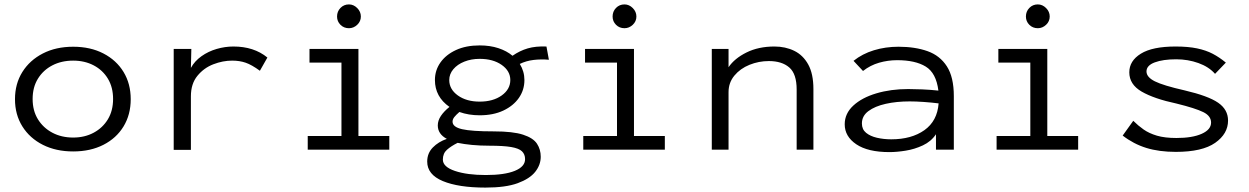

<svg xmlns="http://www.w3.org/2000/svg" viewBox="-20 -679 5665 871"><path d="M312 8Q234 8 174.5 -22Q115 -52 81.5 -105.5Q48 -159 48 -229Q48 -299 81.5 -352.5Q115 -406 174.5 -436.5Q234 -467 312 -467Q390 -467 449 -436.5Q508 -406 540.5 -352.5Q573 -299 573 -229Q573 -159 540.5 -105.5Q508 -52 449 -22Q390 8 312 8ZM312 -55Q364 -55 405 -77Q446 -99 469.5 -138Q493 -177 493 -230Q493 -283 469.5 -322Q446 -361 405 -382.5Q364 -404 312 -404Q259 -404 217.5 -382.5Q176 -361 152 -322Q128 -283 128 -230Q128 -177 152 -138Q176 -99 217.5 -77Q259 -55 312 -55Z M768 1V-457H848L846 -371Q863 -402 894 -424Q925 -446 963 -457Q1001 -468 1039 -468Q1132 -468 1193 -418L1159 -358Q1122 -385 1094.5 -394.5Q1067 -404 1033 -404Q991 -404 948 -387.5Q905 -371 875.5 -335Q846 -299 846 -242V1Z M1376 0V-62H1529V-395H1384V-457H1606V-62H1746V0ZM1563 -551Q1540 -551 1524.5 -566.5Q1509 -582 1509 -604Q1509 -627 1524.5 -643Q1540 -659 1563 -659Q1584 -659 1600.5 -642.5Q1617 -626 1617 -604Q1617 -582 1600.5 -566.5Q1584 -551 1563 -551Z M2156 -156Q2106 -156 2064 -171Q2049 -158 2041 -148Q2033 -138 2033 -127Q2033 -103 2076 -93Q2119 -83 2220 -83Q2307 -83 2353 -68Q2399 -53 2416 -27Q2433 -1 2433 32Q2433 69 2408 100.5Q2383 132 2328.5 152Q2274 172 2182 172Q2060 172 1989 142.5Q1918 113 1918 54Q1918 16 1943.5 -10Q1969 -36 2007 -49Q1966 -71 1966 -110Q1966 -132 1980 -153Q1994 -174 2019 -194Q1953 -240 1953 -316Q1953 -360 1978 -395.5Q2003 -431 2048.5 -452Q2094 -473 2156 -473Q2203 -473 2241 -460.5Q2279 -448 2305 -426Q2338 -449 2374 -459.5Q2410 -470 2459 -468L2470 -408Q2433 -411 2400 -407Q2367 -403 2338 -389Q2359 -355 2359 -316Q2359 -271 2334 -235Q2309 -199 2263.5 -177.5Q2218 -156 2156 -156ZM2156 -218Q2217 -218 2256 -246Q2295 -274 2295 -316Q2295 -357 2256 -384.5Q2217 -412 2156 -412Q2118 -412 2086.5 -399.5Q2055 -387 2036.5 -365Q2018 -343 2018 -316Q2018 -274 2057 -246Q2096 -218 2156 -218ZM1989 45Q1989 78 2044 96.5Q2099 115 2184 115Q2269 115 2315.5 96Q2362 77 2362 43Q2362 21 2348 7.5Q2334 -6 2299 -12Q2264 -18 2201 -18Q2158 -18 2121.5 -21.5Q2085 -25 2056 -31Q2026 -16 2007.5 0.5Q1989 17 1989 45Z M2626 0V-62H2779V-395H2634V-457H2856V-62H2996V0ZM2813 -551Q2790 -551 2774.5 -566.5Q2759 -582 2759 -604Q2759 -627 2774.5 -643Q2790 -659 2813 -659Q2834 -659 2850.5 -642.5Q2867 -626 2867 -604Q2867 -582 2850.5 -566.5Q2834 -551 2813 -551Z M3209 0V-457H3285V-374Q3312 -414 3366.5 -441Q3421 -468 3493 -468Q3543 -468 3583 -448.5Q3623 -429 3646.5 -386.5Q3670 -344 3670 -275V0H3594V-273Q3594 -344 3560.5 -373Q3527 -402 3468 -402Q3422 -402 3380 -385Q3338 -368 3311.5 -336Q3285 -304 3285 -261V0Z M4015 11Q3917 11 3864.5 -24.5Q3812 -60 3812 -115Q3812 -164 3851 -200Q3890 -236 3955.5 -255.5Q4021 -275 4100 -275Q4128 -275 4164 -273.5Q4200 -272 4237 -268Q4227 -348 4179.5 -377Q4132 -406 4050 -406Q4008 -406 3968 -394.5Q3928 -383 3895 -357L3852 -403Q3892 -435 3944.5 -451Q3997 -467 4056 -467Q4131 -467 4187.5 -447Q4244 -427 4275.5 -378Q4307 -329 4307 -243V0H4226V-70Q4204 -37 4166.5 -19.5Q4129 -2 4088.5 4.5Q4048 11 4015 11ZM3890 -119Q3890 -92 3909 -76.5Q3928 -61 3958.5 -54Q3989 -47 4023 -47Q4115 -47 4173.5 -88.5Q4232 -130 4238 -210Q4206 -214 4170.5 -216.5Q4135 -219 4107 -219Q4047 -219 3998 -208Q3949 -197 3919.5 -175Q3890 -153 3890 -119Z M4501 0V-62H4654V-395H4509V-457H4731V-62H4871V0ZM4688 -551Q4665 -551 4649.5 -566.5Q4634 -582 4634 -604Q4634 -627 4649.5 -643Q4665 -659 4688 -659Q4709 -659 4725.5 -642.5Q4742 -626 4742 -604Q4742 -582 4725.5 -566.5Q4709 -551 4688 -551Z M5314 10Q5238 10 5180 -8Q5122 -26 5073 -64L5121 -131Q5143 -109 5168 -91.5Q5193 -74 5228.5 -63.5Q5264 -53 5317 -53Q5389 -53 5431.5 -72Q5474 -91 5474 -123Q5474 -153 5438.5 -170.5Q5403 -188 5318 -209Q5215 -231 5159 -263.5Q5103 -296 5103 -351Q5103 -403 5155.5 -435.5Q5208 -468 5313 -468Q5370 -468 5410.5 -459.5Q5451 -451 5481.5 -435Q5512 -419 5541 -395L5492 -344Q5464 -376 5416.5 -393Q5369 -410 5316 -410Q5256 -410 5218.5 -396Q5181 -382 5181 -355Q5181 -329 5219 -310Q5257 -291 5354 -269Q5461 -244 5506 -213Q5551 -182 5551 -132Q5551 -72 5492.5 -31Q5434 10 5314 10Z"/></svg>

Font: Inconsolata Expanded Thin
Style: Regular
Weight: 100
Width: 7
Monospace: yes
Designer: Raph Levien, Cyreal, Brenton Simpson
Foundry: Raph Levien, Cyreal, Google
Version: Version 3.100; ttfautohint (v1.8.4.7-5d5b)